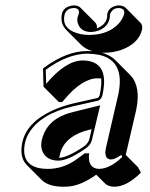

<svg xmlns="http://www.w3.org/2000/svg" viewBox="-20 -629 557 715"><path d="M509.3 -520.5Q498 -468.3 433.6 -443.8Q401.9 -432.6 368.7 -432.6Q363.8 -432.6 359.4 -432.6Q390.1 -423.8 408.7 -405.8L465.3 -349.1Q505.4 -307.1 487.3 -220.2Q486.3 -215.8 471.7 -152.8Q454.6 -80.6 448.2 -52.2L493.2 -7.3L504.9 13.7Q452.1 66.4 405.3 66.4Q383.3 65.9 371.1 54.2L338.4 21.5Q281.2 62.5 232.9 65.9Q223.6 66.4 214.4 66.4Q161.1 65.9 135.7 41.5L79.1 -15.1Q51.8 -43.9 63 -98.1Q79.1 -174.3 178.2 -218.8Q211.9 -233.9 250.5 -243.2L343.3 -264.2Q349.6 -267.6 351.6 -275.9Q358.9 -312 356.9 -336.9Q350.6 -337.4 343.3 -337.4Q285.6 -337.4 218.3 -256.8Q214.4 -252.4 211.4 -248.5L198.7 -249.5L142.1 -306.2L140.1 -373L144 -377Q228 -439 305.2 -439Q315.4 -439 323.7 -438.5Q298.3 -446.3 283.2 -460.9L226.6 -517.6Q203.6 -542 210.4 -576.2Q215.3 -600.6 243.7 -607.4Q250.5 -608.9 256.3 -608.9Q271 -608.4 278.3 -601.6L335 -544.9Q342.3 -536.1 340.8 -523.4Q372.1 -535.6 378.4 -562Q379.4 -568.8 379.4 -570.8Q378.9 -573.7 379.9 -578.1Q384.3 -599.6 409.7 -606.9Q416 -608.9 421.4 -608.9Q438.5 -608.4 447.3 -600.6L503.4 -543.9Q511.7 -534.7 509.3 -520.5ZM200.7 -41Q233.9 -43.5 293 -84Q308.6 -95.7 312.5 -109.9L321.3 -147.9L311.5 -145.5Q228 -125 207 -66.9Q203.6 -56.6 201.2 -45.4Q200.7 -42.5 200.7 -41ZM301.3 -45.9V-47.9H299.3ZM374.5 -78.1Q378.4 -95.7 405.8 -213.4Q419.9 -274.4 420.9 -278.8Q446.3 -403.3 349.1 -424.8Q329.1 -428.7 305.2 -429.2Q231.4 -428.7 150.4 -369.1L151.9 -316.9Q224.1 -402.8 286.6 -403.8Q366.2 -403.8 367.7 -327.1Q367.7 -325.2 367.7 -324.2Q367.2 -301.3 361.3 -273.9Q356.9 -258.8 346.2 -254.4L252.9 -233.4Q132.3 -206.1 87.9 -133.8Q76.7 -114.7 72.8 -95.7Q57.6 -17.6 126 -2.9Q141.1 0 157.7 0Q209.5 0 254.9 -28.8Q271.5 -39.6 293 -56.2L295.9 -58.1H312L311 -47.4Q309.6 -1.5 349.1 0Q390.6 -1 435.5 -44.9L431.6 -52.2Q407.7 -35.2 393.6 -35.2Q374 -35.2 372.6 -58.1Q372.6 -60.1 372.1 -61Q372.6 -69.3 374.5 -78.1ZM353 -236.8 322.3 -107.9Q317.4 -88.4 298.3 -75.7Q233.4 -30.8 197.8 -30.8Q150.9 -30.8 136.7 -68.8Q133.3 -79.6 133.3 -89.8Q133.8 -97.2 134.8 -104Q149.9 -174.8 220.7 -202.1Q235.8 -208 252.4 -211.9ZM442.9 -579.1Q444.3 -594.7 429.7 -598.1Q425.3 -598.6 421.4 -599.1Q402.8 -599.1 392.6 -582.5Q390.6 -578.6 389.6 -576.2L389.2 -573.2V-572.3Q389.6 -566.9 388.2 -560.1Q381.3 -527.8 345.7 -514.6Q332.5 -510.3 319.3 -509.8Q282.2 -509.8 270.5 -540Q266.1 -552.7 269 -564.9Q270.5 -571.3 272.5 -575.7Q273.4 -577.6 273.9 -580.6Q273.9 -581.1 274.4 -581.1Q275.4 -598.1 256.3 -599.1Q230 -599.1 221.7 -578.1Q220.7 -575.7 220.2 -573.7Q209.5 -523.9 265.6 -505.9Q272.9 -503.4 279.8 -502Q295.4 -499 312 -499Q382.3 -499 421.9 -541Q438 -559.1 442.9 -579.1Z"/></svg>

Font: Linux Biolinum Shadow O
Style: Italic
Weight: 400
Italic angle: -12°
Designer: Philipp H. Poll
Foundry: Philipp H. Poll
Version: Version 0.6.2